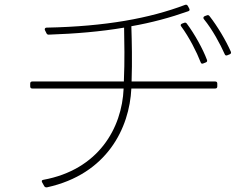

<svg xmlns="http://www.w3.org/2000/svg" viewBox="-20 -765 1040 820"><path d="M118 -387H508C501 -217 400 -40 165 3C158 4 157 8 160 14L169 30C171 34 176 36 181 35C437 -21 533 -218 541 -387H899C905 -387 908 -390 908 -396V-408C908 -414 905 -417 899 -417H542C545 -505 543 -587 541 -653C627 -668 708 -690 784 -717C790 -719 791 -723 788 -729L782 -740C779 -745 775 -746 770 -744C619 -687 432 -652 179 -647C173 -647 169 -642 172 -636L178 -624C180 -619 183 -617 188 -617C303 -621 410 -630 510 -647C511 -584 513 -508 509 -417H118C112 -417 109 -414 109 -408V-396C109 -390 112 -387 118 -387ZM865 -700 854 -696C848 -693 847 -688 851 -683C887 -639 920 -578 940 -533C942 -528 946 -527 951 -529L961 -533C966 -535 968 -539 966 -544C945 -592 908 -654 875 -696C872 -700 869 -701 865 -700ZM768 -668 757 -664C751 -661 750 -657 754 -652C788 -606 820 -543 837 -499C839 -493 843 -492 848 -494L858 -498C864 -500 866 -504 864 -509C847 -555 811 -620 778 -664C775 -668 772 -669 768 -668Z"/></svg>

Font: LINE Seed JP_OTF Thin
Style: Regular
Weight: 250
Designer: LY Corporation & Fontrix & Fontworks
Version: Version 1.007